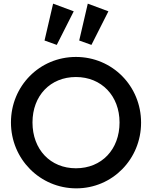

<svg xmlns="http://www.w3.org/2000/svg" viewBox="-20 -1022 834 1052"><path d="M398 10C596 10 753 -150 753 -350C753 -551 595 -710 396 -710C197 -710 40 -551 40 -351C40 -151 199 10 398 10ZM158 -351C158 -498 256 -600 396 -600C536 -600 635 -497 635 -351C635 -203 537 -100 396 -100C256 -100 158 -203 158 -351ZM224 -800 291 -776 384 -960 271 -1002ZM414 -800 481 -776 574 -960 461 -1002Z"/></svg>

Font: MV Cash Medium
Style: Regular
Weight: 500
Designer: Rodrigo Fuenzalida
Foundry: fragTYPE
Version: Version 1.100;Glyphs 3.1.2 (3151)